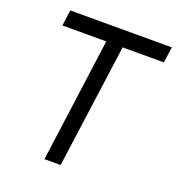

<svg xmlns="http://www.w3.org/2000/svg" viewBox="-134 -851 884 959"><g transform="rotate(20 308.0 -371.0)"><path d="M298 -658 209 0H295L385 -658H604L616 -742H76L65 -658Z"/></g></svg>

Font: Cheyenne Sans
Style: Italic
Weight: 400
Italic angle: -8.13011°
Designer: The Public Sans project authors (U.S. Web Design System), Libre Franklin designed by Pablo Impallari and Rodrigo Fuenzal
Foundry: The Cheyenne Sans Project Authors
Version: Version 2.007